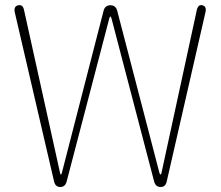

<svg xmlns="http://www.w3.org/2000/svg" viewBox="-20 -747 882 767"><path d="M221 0Q201 0 196 -22L39 -698Q34 -722 53 -726Q71 -730 76 -707L220 -56Q221 -50 223 -50Q225 -50 227 -56L394 -705Q400 -726 421 -726Q442 -726 448 -705L617 -56Q619 -50 621.5 -50Q624 -50 625 -56L766 -706Q771 -730 788 -726Q806 -722 801 -699L646 -22Q641 0 622 0Q602 0 596 -21L425 -675Q423 -681 421 -681Q419 -681 417 -675L246 -21Q240 0 221 0Z"/></svg>

Font: Resource Han Rounded JP ExtraLight
Style: Regular
Weight: 250
Designer: Cyano Hao (round all glyphs); Ryoko NISHIZUKA 西塚涼子 (kana, bopomofo & ideographs); Paul D. Hunt (Latin, Greek & Cyrillic)
Foundry: Cyano Hao
Version: 0.990